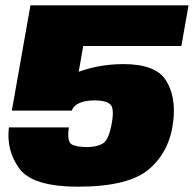

<svg xmlns="http://www.w3.org/2000/svg" viewBox="-20 -695 729 722"><path d="M274 7Q465 7 542 -60.2Q619 -127.5 631.5 -239.5Q642.5 -332 604 -393Q565.5 -454 444 -454Q340.5 -454 247 -413.8Q153.5 -373.5 127 -283.5L250 -279Q256 -297.5 278.5 -307.5Q301 -317.5 337.5 -317.5Q375 -317.5 392.8 -304.2Q410.5 -291 401 -235.5Q390 -169.5 367.2 -155.8Q344.5 -142 306.5 -142Q269.5 -142 250.2 -151.8Q231 -161.5 239 -216H13.5Q3 -129 52.8 -61Q102.5 7 274 7ZM24.5 -279H250L293 -522H662L689 -675H94.5Z"/></svg>

Font: Anybody Black
Style: Italic
Weight: 900
Italic angle: -10°
Designer: Tyler Finck
Foundry: Etcetera Type Company
Version: Version 1.113;gftools[0.9.25]